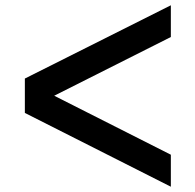

<svg xmlns="http://www.w3.org/2000/svg" viewBox="-20 -732 739 726"><path d="M626 -592 185 -370 626 -147V-26L74 -305V-435L626 -712Z"/></svg>

Font: Oakes Grotesk Bold
Style: Italic
Weight: 700
Italic angle: -8°
Designer: Samuel Oakes
Foundry: Samuel Oakes
Version: Version 1.000;PS 001.000;hotconv 1.0.88;makeotf.lib2.5.64775